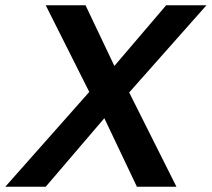

<svg xmlns="http://www.w3.org/2000/svg" viewBox="-66 -708 803 728"><path d="M453.1 0 329.6 -259.8 107.4 0H-45.9L272.5 -359.4L107.4 -688H258.3L367.7 -458L564 -688H716.8L423.8 -357.4L603 0Z"/></svg>

Font: Arimo
Style: Italic
Weight: 400
Italic angle: -12°
Designer: Steve Matteson
Foundry: Monotype Imaging Inc.
Version: Version 1.33